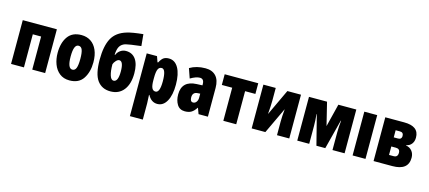

<svg xmlns="http://www.w3.org/2000/svg" viewBox="-68 -1436 5235 2343"><g transform="rotate(15 2549.5 -264.5)"><path d="M481 0H318V-418H213V0H50V-553H481Z M789 10Q714 10 663.5 -30Q613 -70 588.5 -135.5Q564 -201 564 -278Q564 -406 620 -484.5Q676 -563 791 -563Q859 -563 909.5 -529.5Q960 -496 988 -432Q1016 -368 1016 -278Q1016 -156 961.5 -73Q907 10 789 10ZM790 -126Q823 -126 837 -162.5Q851 -199 851 -278Q851 -356 837 -392Q823 -428 790 -428Q759 -428 744 -391Q729 -354 729 -276Q729 -126 790 -126Z M1314 -735Q1378 -755 1516 -769L1530 -622Q1475 -616 1404.5 -605.5Q1334 -595 1312 -583Q1277 -565 1261 -531Q1245 -497 1242 -436H1249Q1263 -471 1294.5 -493.5Q1326 -516 1365 -516Q1446 -516 1489.5 -454.5Q1533 -393 1533 -278Q1533 -143 1473 -66.5Q1413 10 1306 10Q1198 10 1139.5 -70Q1081 -150 1081 -331Q1081 -503 1133 -600Q1185 -697 1314 -735ZM1368 -257Q1368 -386 1315 -386Q1296 -386 1275 -363.5Q1254 -341 1246 -317Q1246 -230 1262.5 -178Q1279 -126 1310 -126Q1368 -126 1368 -257Z M2059 -275Q2059 -143 2016 -66.5Q1973 10 1899 10Q1822 10 1779 -71H1774Q1779 12 1779 35V240H1616V-553H1746L1771 -482H1779Q1805 -531 1830.5 -547Q1856 -563 1895 -563Q1972 -563 2015.5 -486.5Q2059 -410 2059 -275ZM1779 -288V-256Q1779 -190 1793.5 -160Q1808 -130 1839 -130Q1894 -130 1894 -273Q1894 -428 1840 -428Q1808 -428 1793.5 -395.5Q1779 -363 1779 -288Z M2537 -363V0H2419L2392 -73H2389Q2361 -29 2329 -9.5Q2297 10 2247 10Q2181 10 2148.5 -42Q2116 -94 2116 -169Q2116 -341 2302 -349L2374 -352V-366Q2374 -434 2321 -434Q2273 -434 2202 -392L2160 -513Q2244 -563 2358 -563Q2443 -563 2490 -512.5Q2537 -462 2537 -363ZM2344 -245Q2279 -242 2279 -176Q2279 -120 2317 -120Q2341 -120 2357.5 -141.5Q2374 -163 2374 -198V-247Z M2895 -418V0H2732V-418H2601V-553H3025V-418Z M3246 -392Q3246 -329 3237 -221L3393 -553H3565V0H3410V-173Q3410 -232 3419 -331L3263 0H3090V-553H3246Z M4264 0H4111V-226Q4111 -292 4120 -373H4116L4020 0H3908L3813 -373H3809Q3817 -295 3817 -225V0H3666V-553H3894L3965 -264L4037 -553H4264Z M4365 0V-553H4528V0Z M4964 -290V-286Q5011 -279 5039.5 -244.5Q5068 -210 5068 -158Q5068 0 4867 0H4630V-553H4868Q4962 -553 5009 -517.5Q5056 -482 5056 -410Q5056 -362 5031.5 -330Q5007 -298 4964 -290ZM4848 -433H4793V-343H4848Q4870 -343 4881.5 -354.5Q4893 -366 4893 -385Q4893 -433 4848 -433ZM4851 -228H4793V-121H4851Q4903 -121 4903 -177Q4903 -228 4851 -228Z"/></g></svg>

Font: Noto Sans UI CondBlack
Style: Regular
Weight: 900
Width: 3
Designer: Monotype Design Team
Foundry: Monotype Imaging Inc.
Version: Version 1.001